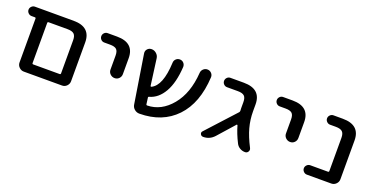

<svg xmlns="http://www.w3.org/2000/svg" viewBox="-26 -1030 2978 1540"><g transform="rotate(20 1462.5 -260.0)"><path d="M219 -431V-89Q219 -80 228 -80H453Q462 -80 462 -89V-372Q462 -409 445.5 -424.5Q429 -440 389 -440H228Q219 -440 219 -431ZM82 -440Q66 -440 54 -452Q42 -464 42 -480Q42 -496 54 -508Q66 -520 82 -520H412Q559 -520 559 -388V-57Q559 -34 542.5 -17Q526 0 503 0H219H176Q153 0 136 -17Q119 -34 119 -57V-431Q119 -440 111 -440Z M703 -440Q686 -440 674.5 -452Q663 -464 663 -480Q663 -496 674.5 -508Q686 -520 703 -520H783Q930 -520 930 -388V-253Q930 -231 915 -215.5Q900 -200 878 -200Q856 -200 840 -215.5Q824 -231 824 -253V-372Q824 -410 808 -425Q792 -440 752 -440Z M1098 -56 1033 -466Q1029 -488 1043 -504Q1057 -520 1079 -520Q1102 -520 1120 -504Q1138 -488 1141 -465L1171 -241Q1173 -233 1180 -236Q1264 -276 1273 -473Q1273 -493 1286.5 -506.5Q1300 -520 1319.5 -520Q1339 -520 1352 -506.5Q1365 -493 1365 -473Q1357 -336 1310.5 -255Q1264 -174 1190 -154Q1181 -152 1183 -144L1190 -91Q1191 -83 1199 -83Q1318 -85 1405.5 -190.5Q1493 -296 1505 -472Q1506 -492 1520.5 -506Q1535 -520 1555 -520Q1575 -520 1589 -506Q1603 -492 1603 -472Q1591 -246 1474 -123.5Q1357 -1 1162 0Q1138 0 1119.5 -16Q1101 -32 1098 -56Z M1707 0Q1690 0 1683 -14.5Q1676 -29 1688 -41L1911 -285Q1916 -290 1916 -300Q1916 -304 1915.5 -310Q1915 -316 1915 -320V-372Q1915 -410 1898.5 -425Q1882 -440 1843 -440H1751Q1734 -440 1722.5 -452Q1711 -464 1711 -480Q1711 -496 1722.5 -508Q1734 -520 1751 -520H1865Q2013 -520 2013 -388V-330Q2013 -259 2031 -192.5Q2049 -126 2091 -45Q2099 -29 2090 -14.5Q2081 0 2064 0Q2039 0 2018.5 -12.5Q1998 -25 1988 -46Q1952 -117 1934 -182Q1933 -184 1930 -185Q1927 -186 1926 -184L1800 -42Q1762 0 1707 0Z M2201 -440Q2184 -440 2172.5 -452Q2161 -464 2161 -480Q2161 -496 2172.5 -508Q2184 -520 2201 -520H2281Q2428 -520 2428 -388V-253Q2428 -231 2413 -215.5Q2398 -200 2376 -200Q2354 -200 2338 -215.5Q2322 -231 2322 -253V-372Q2322 -410 2306 -425Q2290 -440 2250 -440Z M2592 0Q2576 0 2564 -12Q2552 -24 2552 -40Q2552 -56 2564 -68Q2576 -80 2592 -80H2743Q2752 -80 2752 -89V-372Q2752 -409 2735.5 -424.5Q2719 -440 2679 -440H2630Q2614 -440 2602 -452Q2590 -464 2590 -480Q2590 -496 2602 -508Q2614 -520 2630 -520H2710Q2858 -520 2858 -388V-57Q2858 -34 2841 -17Q2824 0 2801 0Z"/></g></svg>

Font: Rounded Mplus 1c Medium
Style: Regular
Weight: 500
Version: Version 1.059.20150529